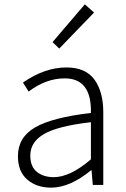

<svg xmlns="http://www.w3.org/2000/svg" viewBox="-20 -861 587 894"><path d="M217.8 12.7Q150.4 12.7 106.9 -24.9Q63.5 -62.5 63.5 -133.8Q63.5 -221.7 144 -268.1Q224.6 -314.5 403.3 -335Q407.2 -496.1 281.2 -496.1Q194.3 -496.1 113.3 -434.6L86.9 -476.6Q188.5 -546.9 289.1 -546.9Q378.9 -546.9 419.9 -490.2Q460.9 -433.6 460.9 -337.9V0H412.1L406.2 -68.4H404.3Q305.7 12.7 217.8 12.7ZM230.5 -36.1Q306.6 -36.1 403.3 -119.1V-292Q250 -274.4 185.5 -237.3Q121.1 -200.2 121.1 -136.7Q121.1 -85 151.9 -60.5Q182.6 -36.1 230.5 -36.1ZM255.9 -634.8 224.6 -665 375 -840.8 418 -802.7Z"/></svg>

Font: Gen Shin Gothic Light
Style: Regular
Weight: 200
Designer: [Source Han Sans]
Ryoko NISHIZUKA  (kana & ideographs); Paul D. Hunt (Latin, Greek & Cyrillic); Wenlong ZHANG  (bopomofo
Version: Version 1.002.20150607